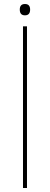

<svg xmlns="http://www.w3.org/2000/svg" viewBox="-20 -942 250 962"><path d="M115.2 -810.1V0H95.2V-810.1ZM130.9 -894Q130.9 -865.2 105 -865.2Q79.1 -865.2 79.1 -894Q79.1 -921.9 105 -921.9Q130.9 -921.9 130.9 -894Z"/></svg>

Font: Sinkin Sans 100 Thin
Style: Regular
Weight: 100
Designer: Keith Bates
Foundry: K-Type
Version: Sinkin Sans (version 1.0)  by Keith Bates   •   © 2014   www